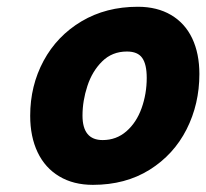

<svg xmlns="http://www.w3.org/2000/svg" viewBox="-20 -526 601 559"><path d="M381.3 -506.3Q437.5 -506.3 478 -482.4Q518.6 -458.5 539.6 -414.3Q560.5 -370.1 560.5 -310.5Q560.5 -223.1 523.2 -149.4Q485.8 -75.7 415.5 -31.7Q345.2 12.2 250.5 12.2Q193.8 12.2 152.6 -12.5Q111.3 -37.1 89.6 -82.5Q67.9 -127.9 67.9 -189Q67.9 -276.4 106.9 -348.9Q146 -421.4 217.3 -463.9Q288.6 -506.3 381.3 -506.3ZM220.2 -189.5Q220.2 -118.2 278.8 -118.2Q318.8 -118.2 348.1 -143.8Q377.4 -169.4 392.3 -211.2Q407.2 -252.9 407.2 -299.3Q407.2 -338.9 394 -357.4Q380.9 -376 349.6 -376Q306.6 -376 277.6 -347.4Q248.5 -318.8 234.4 -275.6Q220.2 -232.4 220.2 -189.5Z"/></svg>

Font: Lesson One Extra
Style: Italic
Weight: 800
Italic angle: -14°
Designer: But Ko, Victor Gaultney, Annie Olsen, Julie Remington, Don Collingsworth, Eric Hays, Becca Hirsbrunner
Version: Version 1.100